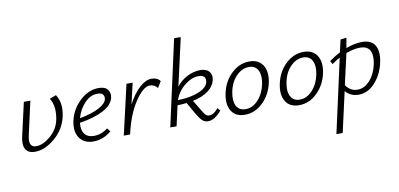

<svg xmlns="http://www.w3.org/2000/svg" viewBox="-87 -994 3254 1566"><g transform="rotate(-10 1540.5 -211.0)"><path d="M175 -413 113 -136Q91 -39 158 -39Q215 -39 277 -92Q339 -145 355 -219Q379 -330 334 -401L388 -421Q436 -350 412 -240Q390 -138 307 -67Q224 4 141 4Q85 4 64 -32.5Q43 -69 58 -135L121 -413Z M741 -418Q794 -418 815 -390Q836 -362 828 -323Q815 -264 739.5 -224Q664 -184 542 -165Q535 -107 559.5 -73.5Q584 -40 637 -40Q699 -40 752 -82L774 -53Q705 4 625 4Q547 4 510 -50.5Q473 -105 493 -193Q514 -285 585 -351.5Q656 -418 741 -418ZM776 -321Q780 -339 769.5 -356.5Q759 -374 723 -374Q664 -374 616 -323Q568 -272 549 -202Q647 -220 707.5 -251.5Q768 -283 776 -321Z M1178 -418Q1226 -418 1250 -386L1218 -334Q1194 -366 1156 -366Q1101 -366 1033 -264.5Q965 -163 929 -4L928 0H876L971 -413H1022L982 -239Q1027 -325 1079 -371.5Q1131 -418 1178 -418Z M1667 -88 1687 -65Q1630 4 1574 4Q1546 4 1527 -14Q1508 -32 1483 -74L1427 -173Q1387 -168 1351 -168L1313 0H1261L1418 -711H1473L1384 -316Q1422 -365 1475 -391.5Q1528 -418 1582 -418Q1631 -418 1654.5 -392Q1678 -366 1670 -325Q1660 -273 1611 -235.5Q1562 -198 1481 -181L1535 -92Q1551 -64 1562.5 -52.5Q1574 -41 1593 -41Q1628 -41 1667 -88ZM1559 -372Q1503 -372 1444.5 -325.5Q1386 -279 1361 -208Q1468 -211 1537 -240.5Q1606 -270 1614 -314Q1625 -372 1559 -372Z M1879 4Q1802 4 1768.5 -51Q1735 -106 1753 -193Q1772 -290 1838.5 -354Q1905 -418 1989 -418Q2065 -418 2099.5 -363.5Q2134 -309 2116 -221Q2096 -125 2030 -60.5Q1964 4 1879 4ZM1893 -40Q1952 -40 1998.5 -91.5Q2045 -143 2060 -219Q2074 -287 2052.5 -330.5Q2031 -374 1977 -374Q1920 -374 1872 -325Q1824 -276 1809 -196Q1795 -124 1817.5 -82Q1840 -40 1893 -40Z M2328 4Q2251 4 2217.5 -51Q2184 -106 2202 -193Q2221 -290 2287.5 -354Q2354 -418 2438 -418Q2514 -418 2548.5 -363.5Q2583 -309 2565 -221Q2545 -125 2479 -60.5Q2413 4 2328 4ZM2342 -40Q2401 -40 2447.5 -91.5Q2494 -143 2509 -219Q2523 -287 2501.5 -330.5Q2480 -374 2426 -374Q2369 -374 2321 -325Q2273 -276 2258 -196Q2244 -124 2266.5 -82Q2289 -40 2342 -40Z M2920 -415Q2998 -415 3027.5 -365.5Q3057 -316 3040 -231Q3021 -133 2960.5 -64.5Q2900 4 2822 4Q2754 4 2713 -45L2638 289H2586L2721 -321Q2686 -303 2655 -279L2639 -306Q2680 -337 2730 -363L2753 -465L2803 -471L2788 -388Q2861 -415 2920 -415ZM2985 -218Q3015 -372 2897 -372Q2846 -372 2781 -348L2723 -92Q2760 -38 2820 -38Q2876 -38 2921.5 -88Q2967 -138 2985 -218Z"/></g></svg>

Font: EauTestInfant Semilight
Style: Italic
Weight: 300
Italic angle: -12°
Designer: Christian Thalmann (Catharsis Fonts)
Version: Version 0.001;PS 000.001;hotconv 1.0.88;makeotf.lib2.5.64775